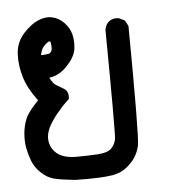

<svg xmlns="http://www.w3.org/2000/svg" viewBox="-43 -357 586 597"><g transform="rotate(-5 250.0 -59.0)"><path d="M168 196.3Q145 193.8 129.2 191.4Q113.3 189 103.5 186.5Q93.3 184.1 83.5 178.5Q73.7 172.9 64.2 164.3Q54.7 155.8 47.9 145.8Q41 135.7 36.6 124.5Q28.8 103 24.9 82.5Q21.5 62 23.4 38.6Q25.4 15.1 34.2 -6.8Q42.5 -26.9 74.7 -60.5Q44.9 -100.1 34.2 -135.3Q22.5 -173.8 24.4 -209Q26.4 -246.1 50.8 -272.9Q74.2 -298.3 96.2 -307.6Q119.1 -317.9 140.1 -313.7Q161.1 -309.6 177.7 -292.5Q194.3 -275.4 199.2 -254.4Q204.1 -233.9 201.2 -209.5Q199.2 -196.3 191.4 -182.9Q183.6 -169.4 169.4 -155.3Q146.5 -131.3 115.7 -127.4Q124.5 -109.4 133.8 -103.5Q149.4 -94.2 158.2 -88.9Q172.4 -80.6 170.9 -60.1L170.4 -56.2L167.5 -53.2Q157.7 -44.4 148.7 -34.7Q139.6 -24.9 131.1 -14.4Q122.6 -3.9 115.2 7.3Q93.3 39.6 95.7 65.4Q98.1 90.8 117.2 107.4Q136.7 124 174.8 125Q212.4 125 246.1 123Q275.9 121.1 288.1 108.9Q300.3 96.2 302.7 79.6Q305.7 61 302.7 -257.8V-258.3V-258.8Q302.7 -260.7 303.2 -262.7Q303.7 -264.6 304.2 -266.6Q304.7 -268.6 305.4 -270.3Q306.2 -272 306.9 -273.7Q307.6 -275.4 308.6 -277.1Q309.6 -278.8 310.8 -280.3Q312 -281.7 313.5 -283.2Q325.7 -295.4 345.7 -293L347.7 -292.5L349.1 -292L362.8 -285.2L365.7 -283.7L367.2 -280.8L374 -268.1L375 -266.1V-263.7Q376.5 -94.2 375.7 -2.2Q375 89.8 372.1 106Q365.2 137.7 343.8 159.7Q322.8 181.6 300.3 188Q293 190.4 284.2 191.9Q275.4 193.4 265.1 194.3Q254.9 195.3 243.2 195.8Q208 197.3 168.9 196.3H168.5ZM121.1 -201.7Q127 -204.6 129.4 -210Q132.3 -216.3 130.4 -231.4Q129.4 -237.8 127.9 -240.2Q127.4 -240.2 127.4 -240.2Q120.1 -239.7 108.4 -227.1Q106.4 -224.6 104.7 -222.4Q103 -220.2 101.8 -217.5Q100.6 -214.8 99.6 -212.2Q98.6 -209.5 97.9 -206.3Q97.2 -203.1 96.2 -199.7Q99.1 -199.2 101.8 -199.5Q104.5 -199.7 107.7 -200Q110.8 -200.2 114.3 -200.7Q117.7 -201.2 121.1 -201.7Z"/></g></svg>

Font: NaikaiFont
Style: Bold
Weight: 700
Version: Version 1.89